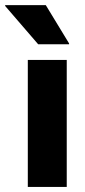

<svg xmlns="http://www.w3.org/2000/svg" viewBox="-57 -736 335 756"><path d="M52.5 0V-500H205.8V0ZM93.3 -561.7 -36.7 -712.5V-715.8H123.3L215 -565V-561.7Z"/></svg>

Font: Funnel Display ExtraBold
Style: Regular
Weight: 800
Designer: NORD ID, Kristian Moeller
Foundry: Dicotype
Version: Version 1.000